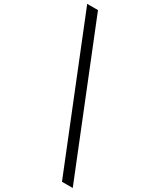

<svg xmlns="http://www.w3.org/2000/svg" viewBox="-288 -1050 1119 1342"><g transform="rotate(30 271.0 -379.5)"><path d="M-7 -962H80L549 203H462Z"/></g></svg>

Font: Matangi Medium
Style: Regular
Weight: 500
Designer: Prashant Pant
Foundry: The Graphic Ant
Version: Version 3.002